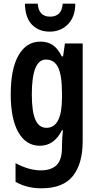

<svg xmlns="http://www.w3.org/2000/svg" viewBox="-20 -778 526 1038"><path d="M198 -553Q237 -553 264.5 -535Q292 -517 314 -473H321L331 -543H427V-15Q427 107 374 173.5Q321 240 204 240Q125 240 64 205V104Q136 143 201 143Q256 143 285.5 115Q315 87 315 20V8Q315 -9 316.5 -31Q318 -53 320 -74H315Q273 10 195 10Q121 10 79.5 -62.5Q38 -135 38 -268Q38 -406 80.5 -479.5Q123 -553 198 -553ZM228 -456Q152 -456 152 -267Q152 -174 171.5 -130.5Q191 -87 231 -87Q315 -87 315 -249V-276Q315 -370 294.5 -413Q274 -456 228 -456ZM387 -758Q387 -688 348 -647.5Q309 -607 249 -607Q189 -607 152.5 -645Q116 -683 115 -758H184Q189 -688 251 -688Q281 -688 298.5 -704.5Q316 -721 319 -758Z"/></svg>

Font: Noto Sans Ethiopic ExtraCondensed SemiBold
Style: Regular
Weight: 600
Width: 2
Designer: Monotype Design Team
Foundry: Monotype Imaging Inc.
Version: Version 2.102; ttfautohint (v1.8.4.7-5d5b)